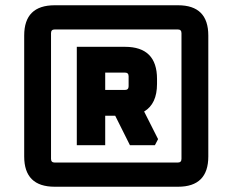

<svg xmlns="http://www.w3.org/2000/svg" viewBox="-20 -710 884 730"><path d="M72 -115V-575Q72 -690 188 -690H657Q772 -690 772 -575V-115Q772 0 657 0H188Q72 0 72 -115ZM174 -106Q174 -92 188 -92H656Q670 -92 670 -106V-584Q670 -598 656 -598H188Q174 -598 174 -584ZM272 -158V-532H455Q577 -532 577 -410V-391Q577 -315 528 -286L581 -181L569 -158H474L418 -270H380V-158ZM380 -368H455Q469 -368 469 -382V-420Q469 -434 455 -434H380Z"/></svg>

Font: Oxanium
Style: Bold
Weight: 700
Designer: Severin Meyer
Version: Version 2.000